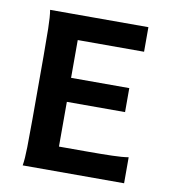

<svg xmlns="http://www.w3.org/2000/svg" viewBox="-66 -593 576 650"><g transform="rotate(10 222.0 -267.5)"><path d="M54.7 0Q58.6 -22 59.3 -63.5Q60.1 -105 60.1 -159.2V-375Q60.1 -429.2 59.3 -470.9Q58.6 -512.7 54.7 -534.7H392.6V-450.2H164.6V-320.3H364.7V-237.8H164.6V-84H259.3Q311.5 -84 346.9 -85Q382.3 -85.9 403.3 -89.4V0Z"/></g></svg>

Font: Harmattan
Style: Bold
Weight: 700
Designer: George W. Nuss III and SIL International
Foundry: SIL International
Version: Version 4.000